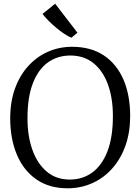

<svg xmlns="http://www.w3.org/2000/svg" viewBox="-20 -1003 756 1034"><path d="M351 11Q248 12.5 177.5 -35.8Q107 -84 71 -169.8Q35 -255.5 35 -366Q35 -454.5 60.5 -525.5Q86 -596.5 131.8 -647Q177.5 -697.5 238 -724.2Q298.5 -751 368 -751Q469 -751 538.8 -704.8Q608.5 -658.5 644.8 -574.5Q681 -490.5 681 -378Q681 -290.5 655.8 -219.2Q630.5 -148 585.5 -97Q540.5 -46 480.5 -18.2Q420.5 9.5 351 11ZM356 -36Q425 -36 477.2 -74.2Q529.5 -112.5 558.8 -188.5Q588 -264.5 588 -378Q588 -474 561.5 -547.5Q535 -621 483.8 -662.5Q432.5 -704 359 -704Q290 -704 238 -666.8Q186 -629.5 157 -554.5Q128 -479.5 128 -366Q128 -270.5 154.5 -196Q181 -121.5 231.8 -78.8Q282.5 -36 356 -36ZM364 -800Q347 -807 325.2 -821.5Q303.5 -836 281.5 -854.5Q259.5 -873 240.5 -892.2Q221.5 -911.5 209 -928L277 -983L397 -827L365 -800Z"/></svg>

Font: Merriweather Light
Style: Regular
Weight: 300
Designer: Eben Sorkin
Foundry: Eben Sorkin
Version: Version 2.100